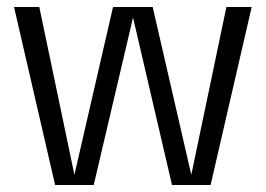

<svg xmlns="http://www.w3.org/2000/svg" viewBox="-20 -527 757 547"><path d="M137 0 20 -507H92L192 -29L302 -507H415L525 -29L625 -507H697L580 0H470L359 -477L247 0Z"/></svg>

Font: TikTok Sans Light
Style: Regular
Weight: 300
Version: Version 4.000